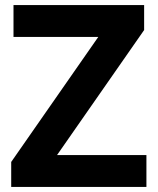

<svg xmlns="http://www.w3.org/2000/svg" viewBox="-20 -734 619 754"><path d="M555 0H24V-98L366 -589H33V-714H546V-616L204 -125H555Z"/></svg>

Font: Noto Sans Kannada
Style: Bold
Weight: 700
Designer: Jelle Bosma - Monotype Design Team
Foundry: Monotype Imaging Inc.
Version: Version 2.005; ttfautohint (v1.8.4.7-5d5b)